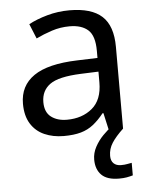

<svg xmlns="http://www.w3.org/2000/svg" viewBox="-54 -590 669 854"><g transform="rotate(-5 280.5 -162.5)"><path d="M288 -545Q386 -545 433 -502Q480 -459 480 -365V0H416L399 -76H395Q372 -47 347.5 -27.5Q323 -8 291.5 1Q260 10 215 10Q167 10 128.5 -7Q90 -24 68 -59.5Q46 -95 46 -149Q46 -229 109 -272.5Q172 -316 303 -320L394 -323V-355Q394 -422 365 -448Q336 -474 283 -474Q241 -474 203 -461.5Q165 -449 132 -433L105 -499Q140 -518 188 -531.5Q236 -545 288 -545ZM314 -259Q214 -255 175.5 -227Q137 -199 137 -148Q137 -103 164.5 -82Q192 -61 235 -61Q303 -61 348 -98.5Q393 -136 393 -214V-262ZM412 116Q412 138 424 149.5Q436 161 457 161Q474 161 485.5 158.5Q497 156 505 155V211Q491 215 477 217.5Q463 220 443 220Q390 220 365 195Q340 170 340 126Q340 97 354.5 70Q369 43 390.5 21Q412 -1 432 -15L480 0Q446 32 429 58.5Q412 85 412 116Z"/></g></svg>

Font: Noto Sans Telugu
Style: Regular
Weight: 400
Designer: Jelle Bosma - Monotype Design Team
Foundry: Monotype Imaging Inc.
Version: Version 2.003